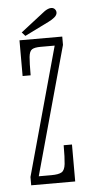

<svg xmlns="http://www.w3.org/2000/svg" viewBox="-49 -661 331 691"><g transform="rotate(-5 117.0 -315.0)"><path d="M35.5 0V-30L163.5 -493.5H112.5Q91 -493.5 81.5 -487.5Q72 -481.5 70 -460.5Q68 -439.5 68 -394.5H39V-523.5H193.5V-493.5L65.5 -30H111Q137.5 -30 148.5 -36.8Q159.5 -43.5 162 -65.8Q164.5 -88 164.5 -133.5H194.5V0ZM61.5 -537.5 49.5 -551 132.5 -615.5Q139.5 -621.5 147.5 -625.5Q155.5 -629.5 162.5 -629.5Q167.5 -629.5 171.8 -627.2Q176 -625 178.5 -620Q180.5 -616.5 180.5 -612Q180.5 -602.5 170.8 -594.5Q161 -586.5 149.5 -581Z"/></g></svg>

Font: Imbue Thin
Style: Regular
Weight: 100
Designer: Tyler Finck
Foundry: Etcetera Type Company
Version: Version 1.102